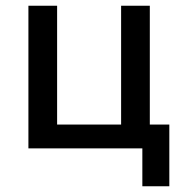

<svg xmlns="http://www.w3.org/2000/svg" viewBox="-20 -517 649 669"><path d="M79 0V-497H179V-83H402V-497H502V-83H570V132H476V0Z"/></svg>

Font: Wix Madefor Text Medium
Style: Regular
Weight: 500
Designer: Dalton Maag Ltd
Foundry: Dalton Maag Ltd
Version: Version 3.100